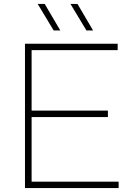

<svg xmlns="http://www.w3.org/2000/svg" viewBox="-20 -964 682 984"><path d="M108 0V-740H583V-707H142V-33H588V0ZM128 -364V-397H533V-364ZM423 -808 341 -944H377L457 -808ZM255 -808 173 -944H209L289 -808Z"/></svg>

Font: Encode Sans SC Expanded Thin
Style: Regular
Weight: 250
Width: 7
Designer: Multiple Designers
Foundry: Impallari Type
Version: Version 3.002